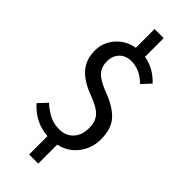

<svg xmlns="http://www.w3.org/2000/svg" viewBox="-310 -863 1057 1057"><g transform="rotate(45 219.0 -334.5)"><path d="M257 6V154H186V11Q85 4 15 -75L62 -125Q96 -94 129.5 -77.5Q163 -61 204 -61Q256 -61 286.5 -94Q317 -127 317 -184Q317 -232 292 -261Q267 -290 200 -315Q116 -346 76.5 -391.5Q37 -437 37 -507Q37 -570 79 -618Q121 -666 186 -677V-823H257V-677Q331 -666 391 -603L344 -552Q314 -581 284.5 -594.5Q255 -608 221 -608Q178 -608 152 -581.5Q126 -555 126 -511Q126 -468 151.5 -440Q177 -412 246 -386Q326 -356 366.5 -311.5Q407 -267 407 -185Q407 -116 366.5 -62.5Q326 -9 257 6Z"/></g></svg>

Font: Fira Sans Extra Condensed
Style: Regular
Weight: 400
Width: 1
Designer: Carrois Corporate & Edenspiekermann AG
Foundry: Carrois Corporate GbR & Edenspiekermann AG
Version: Version 4.203